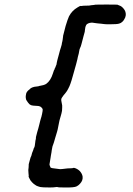

<svg xmlns="http://www.w3.org/2000/svg" viewBox="-20 -711 587 846"><path d="M520 -678Q531 -667 533 -657Q535 -650 534 -643Q533 -634 527 -625Q523 -618 519 -615Q513 -609 505 -607Q496 -604 464 -604Q443 -604 438 -605Q433 -606 426 -606.5Q419 -607 415 -607.5Q411 -608 406 -608.5Q401 -609 395 -610Q381 -613 369 -608Q362 -605 360 -601Q355 -592 354 -577Q354 -572 352.5 -567.5Q351 -563 348 -551.5Q345 -540 344 -536Q342 -528 339 -517Q336 -505 333 -500Q330 -494 329 -486Q328 -477 323 -460Q322 -455 321 -450Q315 -425 310 -409Q308 -403 307 -398Q294 -349 286 -331Q280 -318 275 -310Q269 -301 260 -291Q251 -279 250 -275Q249 -270 252 -257Q255 -246 254 -237Q254 -221 251 -212Q250 -209 249 -204.5Q248 -200 245 -190.5Q242 -181 240 -170Q236 -150 234 -140Q232 -133 231 -129Q230 -125 228 -119Q226 -113 224.5 -107.5Q223 -102 221 -95.5Q219 -89 218.5 -87Q218 -85 217 -82Q210 -66 208 -49Q207 -41 207 -41Q206 -39 204 -24Q204 -21 203 -17Q202 -13 201.5 -8Q201 -3 199.5 4.5Q198 12 198 13.5Q198 15 199.5 19.5Q201 24 202 25Q202 28 207 29Q209 30 211 30Q214 31 234 33Q245 35 252 34Q259 33 278 31Q283 31 292.5 30.5Q302 30 303 29Q304 28 308 29Q320 32 331 42Q342 54 344 67Q346 84 333 98Q326 106 318 110Q307 116 265 115Q237 115 236 114Q235 113 229.5 113Q224 113 220.5 114Q217 115 198 115Q165 115 157 113Q146 110 140 107Q128 100 121 92Q113 84 109 74Q105 67 106 66Q107 66 106.5 62.5Q106 59 105.5 51.5Q105 44 105 43Q104 41 106 27Q107 20 106.5 17Q106 14 107.5 9Q109 4 112 -7.5Q115 -19 116 -20Q118 -23 119 -28Q122 -40 123 -41Q124 -42 125.5 -47Q127 -52 127.5 -53Q128 -54 128.5 -56.5Q129 -59 130 -59Q131 -60 133 -67Q134 -72 135 -82Q135 -83 135.5 -86Q136 -89 136 -90.5Q136 -92 137 -95Q139 -101 138 -103Q137 -103 144 -129Q146 -137 149 -146Q151 -154 153.5 -163.5Q156 -173 157 -178Q160 -190 161 -192L162 -195Q162 -195 162.5 -196.5Q163 -198 163.5 -201Q164 -204 165 -207Q169 -225 168 -230Q166 -235 160 -240Q155 -243 149 -244Q122 -245 116 -248Q108 -252 107 -255Q107 -255 103.5 -259Q100 -263 97 -268.5Q94 -274 94.5 -274.5Q95 -275 94 -278Q93 -281 93.5 -288Q94 -295 95 -297Q95 -298 96 -301Q100 -310 110 -317Q113 -320 114 -321Q116 -323 123 -326Q130 -329 143 -330L150 -331Q150 -332 157 -333Q172 -335 183 -341Q193 -348 200.5 -359.5Q208 -371 213 -387L218 -402Q219 -401 221 -408Q222 -412 223 -412L225 -417Q225 -418 226 -420Q230 -427 230 -434Q230 -437 240 -473Q245 -493 248 -501Q253 -516 253 -522Q254 -524 255 -530Q256 -536 256.5 -539Q257 -542 257 -544L258 -550Q257 -550 259 -557Q265 -579 269 -596Q278 -626 284 -639Q297 -664 321 -678Q334 -686 335 -685Q336 -684 342 -685Q345 -686 358 -686Q377 -686 382 -688Q384 -688 392.5 -689Q401 -690 401.5 -690.5Q402 -691 449 -691Q496 -691 497.5 -690.5Q499 -690 499 -689.5Q499 -689 503 -688Q507 -687 511.5 -684.5Q516 -682 520 -678Z"/></svg>

Font: TT2020 Style E
Style: Italic
Weight: 400
Italic angle: -15°
Version: Version 0.2.000